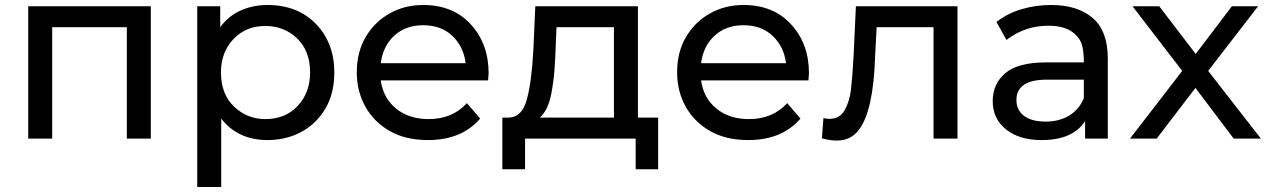

<svg xmlns="http://www.w3.org/2000/svg" viewBox="-20 -555 5078 769"><path d="M584 0H488V-446H189V0H93V-530H584Z M866 194H770V-530H862V-446Q896 -492 945 -513.5Q994 -535 1051 -535Q1172 -535 1245.5 -459Q1319 -383 1319 -265Q1319 -181 1283.5 -120.5Q1248 -60 1187.5 -27Q1127 6 1051 6Q933 6 866 -80ZM1043 -78Q1123 -78 1172.5 -131Q1222 -184 1222 -265Q1222 -351 1170 -401Q1118 -451 1043 -451Q965 -451 915 -398.5Q865 -346 865 -265Q865 -178 917.5 -128Q970 -78 1043 -78Z M1694 6Q1604 6 1540.5 -30.5Q1477 -67 1443 -128.5Q1409 -190 1409 -265Q1409 -347 1445 -407.5Q1481 -468 1541 -501.5Q1601 -535 1675 -535Q1795 -535 1866 -457Q1937 -379 1937 -262L1935 -233H1505Q1515 -162 1566.5 -120Q1618 -78 1697 -78Q1792 -78 1850 -142L1903 -80Q1829 6 1694 6ZM1845 -302Q1837 -368 1792 -411Q1747 -454 1675 -454Q1605 -454 1559.5 -412.5Q1514 -371 1505 -302Z M2616 123H2526V0H2083V123H1992V-84H2020Q2071 -87 2090 -156Q2109 -225 2116 -351L2124 -530H2535V-84H2616ZM2439 -84V-446H2209L2206 -376Q2204 -316 2200.5 -271.5Q2197 -227 2188 -179Q2175 -113 2142 -84Z M2977 6Q2887 6 2823.5 -30.5Q2760 -67 2726 -128.5Q2692 -190 2692 -265Q2692 -347 2728 -407.5Q2764 -468 2824 -501.5Q2884 -535 2958 -535Q3078 -535 3149 -457Q3220 -379 3220 -262L3218 -233H2788Q2798 -162 2849.5 -120Q2901 -78 2980 -78Q3075 -78 3133 -142L3186 -80Q3112 6 2977 6ZM3128 -302Q3120 -368 3075 -411Q3030 -454 2958 -454Q2888 -454 2842.5 -412.5Q2797 -371 2788 -302Z M3331 8Q3305 8 3272 -1L3278 -82Q3291 -79 3302 -79Q3344 -79 3363.5 -114.5Q3383 -150 3388.5 -197.5Q3394 -245 3399 -334L3408 -530H3815V0H3719V-446H3491L3485 -328Q3478 -111 3420 -35Q3388 8 3331 8Z M4152 6Q4062 6 4009 -37Q3956 -80 3956 -150Q3956 -219 4006.5 -262Q4057 -305 4169 -305H4321Q4321 -345 4314.5 -371.5Q4308 -398 4285 -419Q4249 -452 4179 -452Q4085 -452 4011 -395L3971 -467Q4014 -501 4071 -518Q4128 -535 4190 -535Q4296 -535 4356.5 -483Q4417 -431 4417 -320V0H4326V-70Q4277 6 4152 6ZM4168 -68Q4222 -68 4262 -92Q4302 -116 4321 -162V-236H4173Q4051 -236 4051 -154Q4051 -114 4081.5 -91Q4112 -68 4168 -68Z M5030 0H4921L4768 -203L4613 0H4506L4715 -271L4516 -530H4623L4769 -339L4914 -530H5019L4819 -271Z"/></svg>

Font: Argentum Novus
Style: Regular
Weight: 400
Designer: Julieta Ulanovsky
Foundry: Julieta Ulanovsky
Version: Version 7.20;July 27, 2021;FontCreator 13.0.0.2683 64-bit